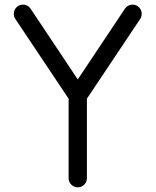

<svg xmlns="http://www.w3.org/2000/svg" viewBox="-20 -801 665 821"><path d="M351.6 -39.1Q351.6 -22.9 340.1 -11.5Q328.6 0 312.5 0Q296.4 0 284.9 -11.5Q273.4 -22.9 273.4 -39.1V-378.9L45.4 -720.2Q39.1 -730 39.1 -742.2Q39.1 -758.3 50.5 -769.8Q62 -781.2 78.1 -781.2Q98.1 -781.2 109.9 -765.1L312.5 -461.4L515.1 -765.1Q526.9 -781.2 546.9 -781.2Q563 -781.2 574.5 -769.8Q585.9 -758.3 585.9 -742.2Q585.9 -730 579.6 -720.2L351.6 -378.9Z"/></svg>

Font: Comfortaa
Style: Regular
Weight: 400
Designer: Johan Aakerlund
Foundry: Johan Aakerlund
Version: Version 2.001; ttfautohint (v1.4.1)